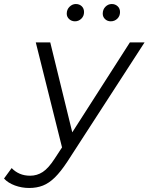

<svg xmlns="http://www.w3.org/2000/svg" viewBox="-122 -736 739 955"><path d="M23 199Q-14 199 -48 186.5Q-82 174 -102 152L-64 100Q-47 118 -24 128Q-1 138 28 138Q62 138 90.5 119.5Q119 101 150 53L203 -28L212 -38L524 -525H597L213 68Q180 118 151 146.5Q122 175 91.5 187Q61 199 23 199ZM191 15 56 -525H128L246 -43ZM429 -630Q412 -630 400.5 -641Q389 -652 389 -668Q389 -689 402.5 -702.5Q416 -716 434 -716Q451 -716 463 -705Q475 -694 475 -676Q475 -656 461.5 -643Q448 -630 429 -630ZM251 -630Q234 -630 222 -641Q210 -652 210 -668Q210 -689 224 -702.5Q238 -716 255 -716Q273 -716 284.5 -705Q296 -694 296 -676Q296 -656 282.5 -643Q269 -630 251 -630Z"/></svg>

Font: MOST Montserrat
Style: Italic
Weight: 400
Italic angle: -11.3°
Designer: Julieta Ulanovsky
Foundry: Julieta Ulanovsky
Version: Version 8.000;March 11, 2024;FontCreator 15.0.0.2926 64-bit